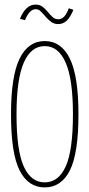

<svg xmlns="http://www.w3.org/2000/svg" viewBox="-20 -806 390 837"><path d="M175 11Q103 11 65.5 -63Q28 -137 28 -308Q28 -474 65.5 -550.5Q103 -627 175 -627Q247 -627 284.5 -550.5Q322 -474 322 -308Q322 -137 284.5 -63Q247 11 175 11ZM175 -11Q235 -11 266.5 -80.5Q298 -150 298 -308Q298 -460 266.5 -532.5Q235 -605 175 -605Q115 -605 83.5 -532.5Q52 -460 52 -308Q52 -150 83.5 -80.5Q115 -11 175 -11ZM280 -770 300 -763Q287 -732 271.5 -716.5Q256 -701 233 -701Q216 -701 202.5 -711Q189 -721 178.5 -733.5Q168 -746 158 -756Q148 -766 136 -766Q108 -766 89 -718L67 -724Q92 -786 135 -786Q153 -786 165.5 -776.5Q178 -767 188.5 -754Q199 -741 209.5 -731.5Q220 -722 234 -722Q248 -722 259 -733Q270 -744 280 -770Z"/></svg>

Font: Inconsolata ExtraCondensed ExtraLight
Style: Regular
Weight: 200
Width: 2
Monospace: yes
Designer: Raph Levien, Cyreal, Brenton Simpson
Foundry: Raph Levien, Cyreal, Google
Version: Version 3.001; ttfautohint (v1.8.2.53-6de2)